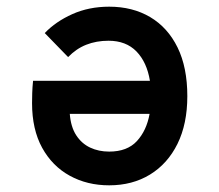

<svg xmlns="http://www.w3.org/2000/svg" viewBox="-20 -543 656 575"><path d="M307 12Q241 12 188.8 -16.8Q136.5 -45.5 106.2 -100.5Q76 -155.5 76 -234Q76 -247.5 76.5 -264.2Q77 -281 79 -301H429Q420 -356.5 388.8 -388.8Q357.5 -421 305 -421Q268.5 -421 238.2 -409Q208 -397 184 -372L114 -444Q147 -478.5 196.8 -500.8Q246.5 -523 307 -523Q377 -523 429.8 -491.8Q482.5 -460.5 511.8 -400.8Q541 -341 541 -255Q541 -172 511.5 -112.2Q482 -52.5 429.2 -20.2Q376.5 12 307 12ZM307 -89Q361 -89 390 -120.5Q419 -152 428 -202H189Q192 -163 208.2 -138Q224.5 -113 250 -101Q275.5 -89 307 -89Z"/></svg>

Font: Overpass Mono
Style: Bold
Weight: 700
Monospace: yes
Designer: Delve Withrington, Dave Bailey
Foundry: Delve Fonts LLC
Version: Version 4.000